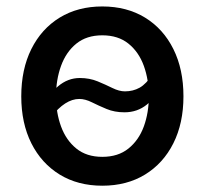

<svg xmlns="http://www.w3.org/2000/svg" viewBox="-20 -573 644 604"><path d="M301.8 11.2Q225.1 11.2 167.7 -23.9Q110.4 -59.1 78.6 -122.3Q46.9 -185.5 46.9 -270Q46.9 -355 78.6 -418.7Q110.4 -482.4 167.7 -517.6Q225.1 -552.7 301.8 -552.7Q378.9 -552.7 436.3 -517.6Q493.7 -482.4 525.4 -418.7Q557.1 -355 557.1 -270Q557.1 -185.5 525.4 -122.3Q493.7 -59.1 436.3 -23.9Q378.9 11.2 301.8 11.2ZM301.8 -79.6Q351.6 -79.6 384 -105.7Q416.5 -131.8 432.4 -175Q448.2 -218.3 448.2 -270Q448.2 -322.3 432.4 -366Q416.5 -409.7 384 -435.8Q351.6 -461.9 301.8 -461.9Q252.4 -461.9 220.2 -435.8Q188 -409.7 172.1 -366Q156.2 -322.3 156.2 -270Q156.2 -218.3 172.1 -175Q188 -131.8 220.2 -105.7Q252.4 -79.6 301.8 -79.6ZM141.1 -205.1 101.1 -236.3Q131.8 -275.4 162.6 -301.5Q193.4 -327.6 231 -327.6Q261.7 -327.6 287.1 -317.1Q312.5 -306.6 333.7 -296.1Q355 -285.6 373 -285.6Q398.4 -285.6 419.2 -297.1Q439.9 -308.6 460.9 -340.3L502 -312.5Q472.2 -268.6 442.1 -244.1Q412.1 -219.7 371.6 -219.7Q340.3 -219.7 315.2 -230.2Q290 -240.7 269 -251.2Q248 -261.7 229.5 -261.7Q185.1 -261.7 141.1 -205.1Z"/></svg>

Font: Inter Medium
Style: Regular
Weight: 500
Designer: Rasmus Andersson
Foundry: rsms
Version: Version 4.001;git-9221beed3